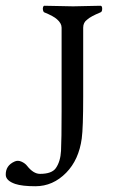

<svg xmlns="http://www.w3.org/2000/svg" viewBox="-109 -472 399 667"><path d="M105 -376Q105 -391 89 -405Q77 -416 45 -429Q42 -430 40.5 -436Q39 -442 40.5 -447Q42 -452 45 -452Q67 -452 96.5 -451Q126 -450 145 -450Q163 -450 191 -451Q219 -452 240 -452Q246 -452 246 -441.5Q246 -431 240 -429Q206 -415 194 -404Q180 -394 180 -376V-136Q180 -28 175 9Q165 83 121 128Q75 175 14 175Q-32 175 -56 167Q-88 156 -89 136Q-90 103 -58 89Q-47 84 -34.5 89.5Q-22 95 -15 104Q7 132 30 132Q71 132 85 112Q101 89 103 52Q105 13 105 -86Z"/></svg>

Font: EB Garamond
Style: SC
Weight: 400
Version: Version 000.010